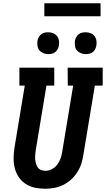

<svg xmlns="http://www.w3.org/2000/svg" viewBox="-20 -1150 650 1178"><path d="M257 8Q224 8 193.5 1.5Q163 -5 137.5 -21.5Q112 -38 95 -63.5Q78 -89 70.5 -118.5Q63 -148 63.5 -180.5Q64 -213 69 -245L132 -625H99V-735H313V-625H265L199 -227Q197 -213 196 -199Q195 -185 196 -171.5Q197 -158 201 -145.5Q205 -133 212 -122.5Q219 -112 232 -107Q245 -102 259 -102Q278 -102 297.5 -112Q317 -122 330 -138.5Q343 -155 350.5 -175Q358 -195 361 -215L429 -625H396L395 -735H610V-625H562L491 -197Q487 -170 478 -143Q469 -116 453 -91.5Q437 -67 414.5 -47Q392 -27 366 -14.5Q340 -2 312 3Q284 8 257 8ZM506 -818Q490 -818 475.5 -824Q461 -830 451.5 -841.5Q442 -853 440 -869Q438 -885 440 -901Q442 -912 448 -922.5Q454 -933 463 -940Q472 -947 483.5 -949.5Q495 -952 506 -952Q522 -952 536.5 -946Q551 -940 560 -928.5Q569 -917 571.5 -901Q574 -885 571 -869Q569 -858 563.5 -847.5Q558 -837 548.5 -830Q539 -823 528 -820.5Q517 -818 506 -818ZM276 -818Q260 -818 245.5 -824Q231 -830 221.5 -841.5Q212 -853 210 -869Q208 -885 210 -901Q212 -912 218 -922.5Q224 -933 233 -940Q242 -947 253.5 -949.5Q265 -952 276 -952Q292 -952 306.5 -946Q321 -940 330 -928.5Q339 -917 341.5 -901Q344 -885 341 -869Q339 -858 333.5 -847.5Q328 -837 318.5 -830Q309 -823 298 -820.5Q287 -818 276 -818ZM252 -1050V-1130H597V-1050Z"/></svg>

Font: Iosevka Etoile Extrabold
Style: Italic
Weight: 800
Italic angle: -9°
Designer: Belleve Invis
Foundry: Belleve Invis
Version: Version 22.1.2; ttfautohint (v1.8.4)